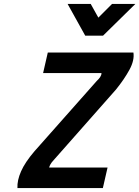

<svg xmlns="http://www.w3.org/2000/svg" viewBox="-20 -960 711 980"><path d="M224 -692H661Q667 -652 640.5 -603.5Q614 -555 572 -503L255 -144Q242 -130 237 -120.5Q232 -111 231 -105H529L505 0H69Q67 -39 87.5 -85.5Q108 -132 156 -188L474 -547Q485 -557 491.5 -567Q498 -577 498 -587H200ZM325 -940H443L482 -870L552 -940H671L506 -778H415Z"/></svg>

Font: Panefresco 750wt
Style: Italic
Weight: 750
Foundry: Campivisivi & Chank Co
Version: Version 1.000